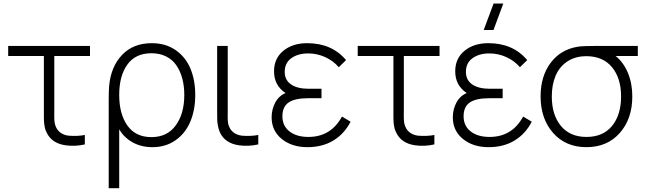

<svg xmlns="http://www.w3.org/2000/svg" viewBox="-20 -792 3539 1053"><path d="M339.8 4.9Q265.6 -5.4 236.8 -63Q232.9 -70.8 230 -78.4Q227.1 -85.9 225.3 -95.7Q223.6 -105.5 222.7 -110.8Q221.7 -116.2 221.2 -129.4Q220.7 -142.6 220.7 -146.5Q220.7 -150.4 220.7 -167.2Q220.7 -184.1 220.7 -187.5V-484.9H24.9V-540H473.6V-484.9H277.8V-188.5Q277.8 -181.2 277.6 -167.2Q277.3 -153.3 277.6 -147.9Q277.8 -142.6 278.3 -132.6Q278.8 -122.6 280 -116.9Q281.2 -111.3 283.4 -104.2Q285.6 -97.2 289.1 -90.8Q308.6 -54.2 356 -47.9Q405.3 -43.9 445.3 -51.8V0Q392.1 12.2 339.8 4.9Z M576.2 -238.8Q576.2 -296.9 578.6 -320.8Q587.9 -425.8 649.2 -490.5Q710.4 -555.2 812.5 -555.2Q888.7 -555.2 943.4 -517.1Q998 -479 1024.4 -415.8Q1050.8 -352.5 1050.8 -271Q1050.8 -189 1023.7 -124.8Q996.6 -60.5 942.6 -22.7Q888.7 15.1 815.9 15.1Q754.4 15.1 707 -11.5Q659.7 -38.1 633.8 -83V240.2H576.2ZM810.5 -40Q897 -40 943.8 -104.2Q990.7 -168.5 990.7 -271Q990.7 -320.8 979.5 -362.3Q968.3 -403.8 946.5 -434.8Q924.8 -465.8 890.1 -482.9Q855.5 -500 810.5 -500Q723.1 -500 678.5 -438Q633.8 -376 633.8 -271.5Q633.8 -167 678.7 -103.5Q723.6 -40 810.5 -40Z M1291 4.9Q1216.3 -5.4 1187.5 -63Q1179.7 -79.1 1175.8 -99.1Q1171.9 -119.1 1171.4 -133.3Q1170.9 -147.5 1170.9 -176.8Q1170.9 -184.1 1170.9 -187.5V-540H1229V-188.5Q1229 -180.7 1228.8 -163.8Q1228.5 -147 1228.8 -140.9Q1229 -134.8 1230 -124Q1231 -113.3 1233.4 -106Q1235.8 -98.6 1239.7 -90.8Q1259.3 -54.2 1306.6 -47.9Q1355.5 -43.9 1396.5 -51.8V0Q1343.3 12.2 1291 4.9Z M1666 15.1Q1580.6 15.1 1525.1 -30Q1469.7 -75.2 1469.7 -148.4Q1469.7 -191.4 1489 -228.5Q1508.3 -265.6 1545.9 -281.7Q1482.9 -323.7 1482.9 -400.9Q1482.9 -471.7 1533.9 -513.4Q1585 -555.2 1664.6 -555.2Q1799.8 -555.2 1877.9 -462.4L1837.9 -423.3Q1808.6 -458 1764.2 -478.5Q1719.7 -499 1669.9 -499Q1614.3 -499 1577.9 -472.9Q1541.5 -446.8 1541.5 -397.9Q1541.5 -352.5 1576.4 -328.9Q1611.3 -305.2 1671.9 -305.2H1743.2V-253.4H1671.4Q1596.2 -253.4 1562.5 -229.7Q1528.8 -206.1 1528.8 -154.3Q1528.8 -101.6 1567.6 -71.3Q1606.4 -41 1671.4 -41Q1794.9 -41 1855.5 -152.8L1902.8 -124.5Q1868.2 -57.6 1808.1 -21.2Q1748 15.1 1666 15.1Z M2256.8 4.9Q2182.6 -5.4 2153.8 -63Q2149.9 -70.8 2147 -78.4Q2144 -85.9 2142.3 -95.7Q2140.6 -105.5 2139.6 -110.8Q2138.7 -116.2 2138.2 -129.4Q2137.7 -142.6 2137.7 -146.5Q2137.7 -150.4 2137.7 -167.2Q2137.7 -184.1 2137.7 -187.5V-484.9H1941.9V-540H2390.6V-484.9H2194.8V-188.5Q2194.8 -181.2 2194.6 -167.2Q2194.3 -153.3 2194.6 -147.9Q2194.8 -142.6 2195.3 -132.6Q2195.8 -122.6 2197 -116.9Q2198.2 -111.3 2200.4 -104.2Q2202.6 -97.2 2206.1 -90.8Q2225.6 -54.2 2272.9 -47.9Q2322.3 -43.9 2362.3 -51.8V0Q2309.1 12.2 2256.8 4.9Z M2659.7 15.1Q2574.2 15.1 2518.8 -30Q2463.4 -75.2 2463.4 -148.4Q2463.4 -191.4 2482.7 -228.5Q2502 -265.6 2539.6 -281.7Q2476.6 -323.7 2476.6 -400.9Q2476.6 -471.7 2527.6 -513.4Q2578.6 -555.2 2658.2 -555.2Q2793.5 -555.2 2871.6 -462.4L2831.5 -423.3Q2802.2 -458 2757.8 -478.5Q2713.4 -499 2663.6 -499Q2607.9 -499 2571.5 -472.9Q2535.2 -446.8 2535.2 -397.9Q2535.2 -352.5 2570.1 -328.9Q2605 -305.2 2665.5 -305.2H2736.8V-253.4H2665Q2589.8 -253.4 2556.2 -229.7Q2522.5 -206.1 2522.5 -154.3Q2522.5 -101.6 2561.3 -71.3Q2600.1 -41 2665 -41Q2788.6 -41 2849.1 -152.8L2896.5 -124.5Q2861.8 -57.6 2801.8 -21.2Q2741.7 15.1 2659.7 15.1ZM2632.8 -627.4 2687 -772.5H2740.2L2686.5 -627.4Z M2944.8 -263.2Q2944.8 -374 3000 -447.5Q3055.2 -521 3150.4 -536.1Q3176.8 -540 3242.7 -540H3478V-484.9H3356.4Q3399.4 -450.2 3423.6 -392.3Q3447.8 -334.5 3447.8 -263.2Q3447.8 -140.1 3378.9 -62.5Q3310.1 15.1 3196.3 15.1Q3082.5 15.1 3013.7 -62.7Q2944.8 -140.6 2944.8 -263.2ZM3006.3 -263.2Q3006.3 -161.6 3056.4 -101.3Q3106.4 -41 3196.3 -41Q3287.6 -41 3336.9 -101.6Q3386.2 -162.1 3386.2 -263.2Q3386.2 -363.3 3336.7 -423.3Q3287.1 -483.4 3196.3 -483.9Q3134.8 -483.9 3091.3 -454.8Q3047.9 -425.8 3027.1 -376.5Q3006.3 -327.1 3006.3 -263.2Z"/></svg>

Font: Manrope Light
Style: Regular
Weight: 300
Designer: Mikhail Sharanda
Foundry: Mikhail Sharanda
Version: Version 4.505;FEAKit 1.0